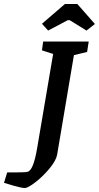

<svg xmlns="http://www.w3.org/2000/svg" viewBox="-117 -813 495 961"><path d="M319 -553 253 -537 169 -39Q164 -10 131.5 29.5Q99 69 61 98.5Q23 128 7 128Q-9 128 -50.5 116Q-92 104 -97 102L-81 50H-47Q10 50 20 47Q50 42 69 -72L149 -543L93 -561L99 -605H327ZM93 -694 208 -793H270L358 -693L316 -660L232 -712H222L124 -660Z"/></svg>

Font: Grenze Medium
Style: Italic
Weight: 500
Italic angle: -10°
Designer: Renata Polastri
Foundry: Omnibus-Type
Version: Version 1.002; ttfautohint (v1.8)